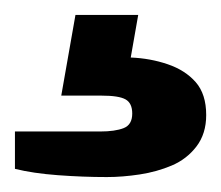

<svg xmlns="http://www.w3.org/2000/svg" viewBox="-20 -44 296 257"><path d="M123 193Q91 193 57.5 190.5Q24 188 0 182V132H114Q134 132 145.5 127.5Q157 123 157 108Q157 94 148 89Q139 84 116 84H62L81 -24H165L155 33Q181 34 204.5 42Q228 50 242 66Q256 82 256 110Q256 135 243 152Q230 169 210 177.5Q190 186 167 189.5Q144 193 123 193Z"/></svg>

Font: Archivo SemiExpanded
Style: Bold
Weight: 700
Width: 6
Designer: Hector Gatti
Foundry: Omnibus-Type
Version: Version 2.001